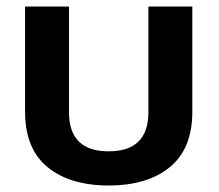

<svg xmlns="http://www.w3.org/2000/svg" viewBox="-20 -560 673 590"><path d="M314 10Q195 10 126 -46.5Q57 -103 57 -217V-540H192V-215Q192 -95 314 -95Q436 -95 436 -215V-540H571V-217Q571 -103 502 -46.5Q433 10 314 10Z"/></svg>

Font: Kanit Medium
Style: Regular
Weight: 500
Designer: Katatrad Team
Foundry: CadsonDemak
Version: Version 2.000; ttfautohint (v1.8.3)